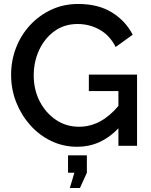

<svg xmlns="http://www.w3.org/2000/svg" viewBox="-20 -735 759 968"><path d="M370 5Q299 5 238.5 -24Q178 -53 132.5 -104Q87 -155 61.5 -220Q36 -285 36 -358Q36 -430 61 -494.5Q86 -559 132 -608.5Q178 -658 239.5 -686.5Q301 -715 374 -715Q475 -715 544 -672.5Q613 -630 649 -560L563 -498Q534 -556 483 -585Q432 -614 371 -614Q304 -614 254 -577.5Q204 -541 177 -482Q150 -423 150 -355Q150 -283 180 -224.5Q210 -166 261.5 -131Q313 -96 379 -96Q489 -96 577 -201V-276H428V-359H671V0H577V-88Q488 5 370 5ZM332 213 355 136H323V48H418V136L383 213Z"/></svg>

Font: Raleway SemiBold
Style: Regular
Weight: 600
Designer: Matt McInerney, Pablo Impallari, Rodrigo Fuenzalida
Foundry: Matt McInerney, Pablo Impallari, Rodrigo Fuenzalida
Version: Version 4.026